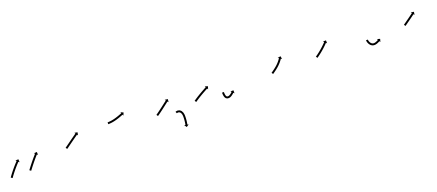

<svg xmlns="http://www.w3.org/2000/svg" viewBox="30 -1040 4475 1966"><g transform="rotate(-20 2268.0 -57.0)"><path d="M-16.4 -1.3C-16.8 -0.7 -17.1 -0.1 -17.5 0.4L-0.8 11.5C-0.5 10.9 -0.1 10.3 0.3 9.8L0.3 9.8L0.3 9.8C1.3 8.2 2.4 6.7 3.4 5.1C3.4 5.1 3.4 5.1 3.4 5.1C3.4 5.1 3.4 5.1 3.4 5.1C5.1 2.7 6.8 0.3 8.5 -2.1C8.5 -2.1 8.5 -2 8.5 -2C8.4 -2 8.4 -2 8.4 -2C10.6 -5.1 12.9 -8.2 15.1 -11.2L15.1 -11.2L15.1 -11.2C17.8 -14.8 20.4 -18.4 23.1 -22L23.1 -22L23.1 -21.9C26.1 -25.9 29.2 -29.9 32.3 -33.8L32.2 -33.8L32.2 -33.8C35.5 -38 38.8 -42.2 42.2 -46.4L42.2 -46.4L42.2 -46.4C45.6 -50.7 49.1 -54.9 52.6 -59.2L52.6 -59.2L52.6 -59.2C56.1 -63.4 59.7 -67.7 63.2 -71.9L63.2 -71.8L63.2 -71.8C66.7 -75.9 70.2 -80 73.7 -84L73.7 -84L73.6 -84C76.9 -87.7 80.3 -91.5 83.6 -95.2L83.6 -95.2L83.6 -95.2C86.6 -98.5 89.6 -101.8 92.6 -105.1L92.6 -105.1L92.6 -105.1C95.2 -107.9 97.7 -110.6 100.3 -113.4L100.3 -113.4L100.3 -113.4C102.3 -115.5 104.3 -117.6 106.3 -119.7L106.3 -119.7L106.3 -119.7C107.6 -121.1 108.9 -122.4 110.2 -123.8L110.2 -123.8L110.2 -123.8C110.7 -124.3 111.2 -124.7 111.6 -125.2L121.1 -116L120.6 -148.8L87.8 -148.3L97.3 -139.2C96.8 -138.7 96.3 -138.2 95.9 -137.7L95.9 -137.7L95.9 -137.7C94.5 -136.3 93.2 -135 91.9 -133.6L91.9 -133.6L91.9 -133.6C89.8 -131.4 87.8 -129.3 85.8 -127.1L85.7 -127.1L85.7 -127.1C83.1 -124.3 80.5 -121.5 77.9 -118.7L77.9 -118.6L77.9 -118.6C74.8 -115.3 71.7 -111.9 68.7 -108.6L68.7 -108.5L68.7 -108.5C65.3 -104.7 62 -101 58.6 -97.1L58.6 -97.1L58.6 -97.1C55 -93 51.5 -88.9 48 -84.8L48 -84.8L48 -84.8C44.4 -80.5 40.8 -76.2 37.2 -71.9L37.2 -71.9L37.2 -71.9C33.6 -67.6 30.1 -63.3 26.6 -58.9L26.6 -58.9L26.6 -58.9C23.2 -54.6 19.8 -50.4 16.5 -46.1L16.5 -46.1L16.5 -46.1C13.4 -42.1 10.3 -38.1 7.2 -34.1L7.2 -34L7.2 -34C4.4 -30.4 1.7 -26.7 -1 -23.1L-1 -23.1L-1 -23C-3.3 -19.9 -5.6 -16.8 -7.8 -13.7C-7.8 -13.7 -7.8 -13.6 -7.8 -13.6C-7.8 -13.6 -7.9 -13.6 -7.9 -13.6C-9.6 -11.2 -11.3 -8.7 -13 -6.2C-13 -6.2 -13 -6.2 -13 -6.2C-13 -6.2 -13.1 -6.2 -13.1 -6.2C-14.2 -4.6 -15.3 -3 -16.4 -1.3L-16.4 -1.3ZM188.4 -7.2C188 -6.7 187.6 -6.1 187.2 -5.6L203.2 6.4C203.6 5.9 204 5.3 204.4 4.8C205.5 3.3 206.6 1.8 207.8 0.3C209.5 -2 211.3 -4.3 213 -6.7L213 -6.7L213 -6.6C215.3 -9.7 217.6 -12.7 219.9 -15.7L219.9 -15.7L219.9 -15.7C222.6 -19.2 225.3 -22.8 228.1 -26.3L228.1 -26.3L228 -26.3C231.1 -30.2 234.2 -34.2 237.2 -38.1L237.2 -38.1L237.2 -38.1C240.5 -42.3 243.8 -46.5 247.2 -50.7L247.2 -50.7L247.1 -50.6C250.6 -55 254 -59.3 257.5 -63.6L257.5 -63.5L257.5 -63.5C260.9 -67.8 264.4 -72.1 267.9 -76.4L267.9 -76.3L267.9 -76.3C271.3 -80.4 274.7 -84.6 278.2 -88.7L278.1 -88.6L278.1 -88.6C281.4 -92.5 284.6 -96.3 287.8 -100.1L287.8 -100.1L287.8 -100C290.7 -103.4 293.6 -106.8 296.6 -110.2L296.6 -110.2L296.6 -110.2C299.1 -113 301.6 -115.9 304.1 -118.7L304.1 -118.7L304 -118.7C306 -120.9 307.9 -123.1 309.9 -125.2L309.9 -125.2L309.9 -125.2C311.1 -126.6 312.4 -128 313.6 -129.4L313.6 -129.4L313.6 -129.4C314.1 -129.9 314.5 -130.4 315 -130.9L324.7 -122L323.2 -154.8L290.4 -153.2L300.2 -144.3C299.7 -143.8 299.3 -143.3 298.8 -142.8L298.8 -142.8L298.8 -142.8C297.5 -141.4 296.3 -140 295 -138.6L295 -138.6L295 -138.6C293 -136.4 291.1 -134.2 289.1 -132L289.1 -132L289.1 -132C286.5 -129.1 284 -126.2 281.5 -123.4L281.5 -123.3L281.5 -123.3C278.5 -119.9 275.6 -116.5 272.6 -113.1L272.6 -113.1L272.6 -113C269.3 -109.2 266.1 -105.4 262.8 -101.5L262.8 -101.5L262.8 -101.5C259.4 -97.4 255.9 -93.2 252.5 -89.1L252.5 -89.1L252.5 -89C248.9 -84.7 245.4 -80.4 241.9 -76.1L241.9 -76.1L241.9 -76.1C238.4 -71.8 235 -67.5 231.5 -63.1L231.5 -63.1L231.5 -63.1C228.1 -58.9 224.8 -54.7 221.5 -50.4L221.5 -50.4L221.5 -50.4C218.4 -46.5 215.3 -42.5 212.2 -38.5L212.2 -38.5L212.2 -38.5C209.5 -35 206.7 -31.4 204 -27.8L204 -27.8L204 -27.8C201.7 -24.8 199.4 -21.8 197.1 -18.7L197.1 -18.7L197.1 -18.7C195.3 -16.4 193.6 -14.1 191.8 -11.7C190.7 -10.2 189.5 -8.7 188.4 -7.2Z M616.6 -95.4C616.1 -95 615.6 -94.6 615 -94.3L626.4 -77.8C627 -78.2 627.5 -78.6 628 -78.9L628.1 -79L628.1 -79C629.6 -80 631.1 -81.1 632.6 -82.2L632.6 -82.2L632.7 -82.2C635 -83.9 637.4 -85.5 639.7 -87.2L639.8 -87.2L639.8 -87.2C642.8 -89.4 645.9 -91.6 649 -93.8C652.6 -96.5 656.2 -99.1 659.8 -101.7C663.8 -104.6 667.9 -107.5 671.9 -110.4C676.2 -113.6 680.6 -116.7 684.9 -119.8C689.3 -123 693.8 -126.3 698.3 -129.5C702.7 -132.7 707.2 -135.9 711.7 -139.1C716 -142.2 720.3 -145.3 724.7 -148.4C728.7 -151.3 732.8 -154.2 736.9 -157.1C740.5 -159.7 744.2 -162.2 747.8 -164.8C750.9 -167 754 -169.2 757.1 -171.3C759.5 -173 761.8 -174.7 764.2 -176.3C765.8 -177.4 767.3 -178.5 768.8 -179.5C769.4 -179.9 769.9 -180.3 770.5 -180.7L778 -169.9L783.8 -202.1L751.6 -207.9L759.1 -197.1C758.5 -196.7 758 -196.4 757.4 -196C755.9 -194.9 754.3 -193.8 752.8 -192.7C750.4 -191.1 748 -189.4 745.6 -187.7C742.5 -185.5 739.4 -183.4 736.3 -181.2C732.6 -178.6 729 -176 725.3 -173.4C721.2 -170.5 717.1 -167.6 713.1 -164.7C708.7 -161.6 704.4 -158.5 700 -155.4C695.5 -152.1 691.1 -148.9 686.6 -145.7C682.1 -142.5 677.6 -139.3 673.2 -136C668.8 -132.9 664.5 -129.8 660.2 -126.6C656.2 -123.7 652.1 -120.8 648.1 -117.9C644.5 -115.3 640.9 -112.7 637.3 -110.1C634.2 -107.9 631.2 -105.7 628.1 -103.5L628.1 -103.5L628.1 -103.5C625.8 -101.8 623.4 -100.2 621.1 -98.5L621.1 -98.5L621.1 -98.5C619.6 -97.5 618.1 -96.4 616.6 -95.4L616.6 -95.4Z M1109.8 -192C1109.2 -192 1108.6 -192 1108 -192L1108 -172C1108.7 -172 1109.3 -172 1110 -172C1110 -172 1110 -172 1110 -172C1110 -172 1110 -172 1110 -172C1111.8 -172 1113.7 -172.1 1115.5 -172.1C1115.5 -172.1 1115.6 -172.1 1115.6 -172.1C1115.6 -172.1 1115.6 -172.1 1115.6 -172.1C1118.5 -172.2 1121.3 -172.3 1124.2 -172.5C1124.2 -172.5 1124.2 -172.5 1124.3 -172.5C1124.3 -172.5 1124.3 -172.5 1124.3 -172.5C1128 -172.7 1131.7 -173 1135.4 -173.4C1135.4 -173.4 1135.5 -173.4 1135.5 -173.4C1135.5 -173.4 1135.6 -173.4 1135.6 -173.4C1140 -173.8 1144.3 -174.4 1148.7 -174.9C1148.7 -174.9 1148.7 -174.9 1148.8 -175C1148.8 -175 1148.8 -175 1148.8 -175C1153.7 -175.7 1158.6 -176.5 1163.4 -177.3C1163.4 -177.3 1163.5 -177.3 1163.5 -177.4C1163.5 -177.4 1163.6 -177.4 1163.6 -177.4C1168.7 -178.4 1173.9 -179.4 1179 -180.6C1179 -180.6 1179.1 -180.6 1179.1 -180.6C1179.1 -180.6 1179.2 -180.6 1179.2 -180.6C1184.5 -181.9 1189.8 -183.2 1195 -184.6C1195 -184.6 1195 -184.6 1195.1 -184.6C1195.1 -184.6 1195.1 -184.6 1195.1 -184.6C1200.4 -186.1 1205.6 -187.6 1210.9 -189.1C1210.9 -189.1 1210.9 -189.1 1210.9 -189.1C1210.9 -189.2 1211 -189.2 1211 -189.2C1216 -190.7 1221 -192.4 1226.1 -194C1226.1 -194 1226.1 -194 1226.1 -194C1226.1 -194 1226.1 -194 1226.1 -194C1230.8 -195.6 1235.5 -197.3 1240.2 -198.9C1240.2 -198.9 1240.2 -198.9 1240.2 -198.9C1240.2 -198.9 1240.2 -198.9 1240.2 -198.9C1244.4 -200.4 1248.6 -202 1252.8 -203.5L1252.8 -203.5L1252.8 -203.5C1256.3 -204.9 1259.8 -206.2 1263.3 -207.6L1263.3 -207.6L1263.4 -207.6C1266.1 -208.6 1268.8 -209.7 1271.5 -210.7L1271.5 -210.7L1271.5 -210.7C1273.2 -211.4 1275 -212.1 1276.7 -212.8C1277.3 -213 1277.9 -213.3 1278.5 -213.5L1283.4 -201.2L1296.4 -231.3L1266.4 -244.4L1271.2 -232.1C1270.6 -231.9 1270 -231.6 1269.4 -231.4C1267.6 -230.7 1265.9 -230 1264.2 -229.3L1264.2 -229.3L1264.2 -229.3C1261.5 -228.3 1258.8 -227.3 1256.1 -226.2L1256.2 -226.2L1256.2 -226.2C1252.7 -224.9 1249.2 -223.6 1245.7 -222.3L1245.8 -222.3L1245.8 -222.3C1241.7 -220.7 1237.6 -219.2 1233.4 -217.7C1233.4 -217.7 1233.4 -217.8 1233.5 -217.8C1233.5 -217.8 1233.5 -217.8 1233.5 -217.8C1228.9 -216.1 1224.3 -214.5 1219.7 -213C1219.7 -213 1219.7 -213 1219.7 -213C1219.8 -213 1219.8 -213 1219.8 -213C1214.9 -211.4 1209.9 -209.8 1205 -208.3C1205 -208.3 1205 -208.3 1205.1 -208.3C1205.1 -208.3 1205.1 -208.3 1205.1 -208.3C1200 -206.8 1194.9 -205.3 1189.8 -203.9C1189.8 -203.9 1189.8 -203.9 1189.9 -203.9C1189.9 -203.9 1189.9 -203.9 1189.9 -203.9C1184.8 -202.6 1179.7 -201.3 1174.6 -200.1C1174.6 -200.1 1174.6 -200.1 1174.6 -200.1C1174.7 -200.1 1174.7 -200.1 1174.7 -200.1C1169.7 -199 1164.8 -198 1159.8 -197C1159.8 -197 1159.8 -197 1159.8 -197C1159.9 -197 1159.9 -197 1159.9 -197C1155.3 -196.2 1150.6 -195.4 1145.9 -194.7C1145.9 -194.7 1146 -194.8 1146 -194.8C1146 -194.8 1146.1 -194.8 1146.1 -194.8C1141.9 -194.2 1137.7 -193.7 1133.5 -193.3C1133.5 -193.3 1133.5 -193.3 1133.6 -193.3C1133.6 -193.3 1133.6 -193.3 1133.6 -193.3C1130.1 -193 1126.6 -192.7 1123 -192.5C1123 -192.5 1123.1 -192.5 1123.1 -192.5C1123.1 -192.5 1123.1 -192.5 1123.1 -192.5C1120.4 -192.3 1117.7 -192.2 1115 -192.1C1115 -192.1 1115 -192.1 1115 -192.1C1115 -192.1 1115 -192.1 1115 -192.1C1113.3 -192.1 1111.5 -192 1109.8 -192C1109.8 -192 1109.8 -192 1109.8 -192C1109.8 -192 1109.8 -192 1109.8 -192Z M1605.6 -94C1605 -93.6 1604.5 -93.2 1604 -92.9L1615.4 -76.5C1616 -76.9 1616.5 -77.2 1617.1 -77.6C1618.6 -78.7 1620.1 -79.8 1621.6 -80.9L1621.6 -80.9L1621.6 -80.9C1624 -82.5 1626.4 -84.2 1628.7 -85.9L1628.8 -85.9L1628.8 -85.9C1631.8 -88.1 1634.9 -90.3 1637.9 -92.5L1637.9 -92.5L1637.9 -92.5C1641.6 -95.1 1645.2 -97.8 1648.8 -100.4L1648.8 -100.4L1648.8 -100.4C1652.8 -103.4 1656.8 -106.3 1660.8 -109.3L1660.8 -109.3L1660.8 -109.3C1665.1 -112.5 1669.3 -115.7 1673.6 -118.9L1673.6 -118.9L1673.6 -118.9C1678 -122.2 1682.3 -125.5 1686.7 -128.8L1686.7 -128.8L1686.7 -128.8C1691.1 -132.2 1695.5 -135.5 1699.8 -138.9L1699.8 -138.9L1699.8 -138.9C1704.1 -142.1 1708.3 -145.4 1712.5 -148.6C1716.5 -151.7 1720.4 -154.7 1724.3 -157.7C1727.9 -160.5 1731.4 -163.2 1734.9 -165.9C1737.9 -168.2 1740.9 -170.5 1743.9 -172.8C1746.2 -174.6 1748.5 -176.4 1750.8 -178.2C1752.3 -179.3 1753.8 -180.4 1755.3 -181.6C1755.8 -182 1756.4 -182.4 1756.9 -182.8L1764.9 -172.3L1769.3 -204.8L1736.8 -209.2L1744.8 -198.7C1744.2 -198.3 1743.7 -197.9 1743.2 -197.5C1741.7 -196.3 1740.2 -195.2 1738.7 -194C1736.4 -192.3 1734 -190.5 1731.7 -188.7C1728.7 -186.4 1725.7 -184.1 1722.7 -181.8C1719.2 -179 1715.7 -176.3 1712.1 -173.6C1708.2 -170.5 1704.2 -167.5 1700.3 -164.4C1696.1 -161.2 1691.9 -158 1687.7 -154.7L1687.7 -154.7L1687.7 -154.7C1683.3 -151.4 1679 -148.1 1674.6 -144.7L1674.6 -144.7L1674.6 -144.8C1670.3 -141.4 1665.9 -138.1 1661.5 -134.8L1661.5 -134.8L1661.5 -134.8C1657.3 -131.7 1653.1 -128.5 1648.8 -125.3L1648.8 -125.3L1648.8 -125.3C1644.9 -122.4 1640.9 -119.5 1636.9 -116.5L1636.9 -116.5L1636.9 -116.5C1633.4 -113.9 1629.8 -111.3 1626.2 -108.7L1626.2 -108.7L1626.2 -108.7C1623.2 -106.5 1620.2 -104.4 1617.1 -102.2L1617.1 -102.2L1617.1 -102.2C1614.8 -100.5 1612.4 -98.8 1610.1 -97.2L1610.1 -97.2L1610.1 -97.2C1608.6 -96.1 1607.1 -95.1 1605.6 -94ZM1800.8 -56.2C1800 -55.8 1799.2 -55.5 1798.3 -55.1L1806.5 -36.9C1807.2 -37.2 1807.9 -37.5 1808.6 -37.8C1808.6 -37.8 1808.5 -37.7 1808.4 -37.7C1808.4 -37.7 1808.3 -37.7 1808.3 -37.7C1810.2 -38.4 1812.3 -39 1814.3 -39.6C1814.3 -39.6 1814.1 -39.5 1813.9 -39.5C1813.7 -39.5 1813.6 -39.4 1813.6 -39.4C1816.8 -40.1 1820.2 -40.3 1823.5 -40.4C1823.5 -40.4 1823.2 -40.4 1822.9 -40.4C1822.5 -40.4 1822.2 -40.4 1822.3 -40.4C1826.6 -40 1830.8 -38.8 1834.9 -37.1C1834.9 -37.1 1834.5 -37.3 1834.2 -37.5C1833.8 -37.6 1833.5 -37.8 1833.5 -37.8C1837.8 -35.2 1841.7 -31.8 1845.1 -28.1C1845.1 -28 1844.9 -28.3 1844.7 -28.6C1844.5 -28.8 1844.3 -29.1 1844.3 -29.1C1847.3 -24.6 1849.9 -19.8 1852 -14.8C1852 -14.8 1851.9 -15 1851.8 -15.2C1851.8 -15.4 1851.7 -15.6 1851.7 -15.6C1853.4 -10.2 1854.7 -4.7 1855.6 0.8C1855.6 0.8 1855.6 0.7 1855.6 0.6C1855.6 0.4 1855.5 0.3 1855.5 0.3C1856.2 5.9 1856.5 11.6 1856.6 17.3C1856.6 17.3 1856.6 17.3 1856.6 17.2C1856.6 17.2 1856.6 17.1 1856.6 17.1C1856.6 22.6 1856.5 28.2 1856.3 33.7C1856.3 33.7 1856.3 33.7 1856.3 33.7C1856.3 33.7 1856.3 33.6 1856.3 33.6C1856.1 39 1855.8 44.4 1855.5 49.7C1855.5 49.7 1855.5 49.7 1855.5 49.7C1855.5 49.7 1855.5 49.6 1855.5 49.6C1855.1 54.6 1854.7 59.7 1854.2 64.7C1854.2 64.7 1854.2 64.6 1854.2 64.6C1854.2 64.6 1854.2 64.6 1854.2 64.6C1853.7 69 1853.2 73.5 1852.6 78C1852.6 78 1852.6 78 1852.6 78C1852.6 77.9 1852.6 77.9 1852.6 77.9C1852.1 81.7 1851.6 85.5 1851 89.2C1851 89.2 1851 89.2 1851 89.2C1851 89.2 1851 89.1 1851 89.1C1850.5 92 1850 94.9 1849.5 97.8C1849.5 97.8 1849.5 97.8 1849.5 97.8C1849.5 97.8 1849.5 97.8 1849.5 97.8C1849.2 99.6 1848.8 101.5 1848.5 103.4L1848.5 103.3L1848.5 103.3C1848.4 104 1848.2 104.6 1848.1 105.3L1835.2 102.7L1853.4 130L1880.6 111.8L1867.7 109.2C1867.8 108.5 1868 107.9 1868.1 107.2L1868.1 107.2L1868.1 107.2C1868.5 105.2 1868.8 103.3 1869.2 101.4C1869.2 101.4 1869.2 101.4 1869.2 101.4C1869.2 101.4 1869.2 101.3 1869.2 101.3C1869.7 98.4 1870.2 95.4 1870.7 92.4C1870.7 92.4 1870.7 92.4 1870.7 92.3C1870.7 92.3 1870.8 92.3 1870.8 92.3C1871.4 88.4 1871.9 84.5 1872.5 80.6C1872.5 80.6 1872.5 80.6 1872.5 80.6C1872.5 80.6 1872.5 80.5 1872.5 80.5C1873.1 75.9 1873.6 71.3 1874.1 66.7C1874.1 66.7 1874.1 66.7 1874.1 66.6C1874.1 66.6 1874.1 66.6 1874.1 66.6C1874.6 61.4 1875 56.3 1875.4 51.1C1875.4 51.1 1875.4 51.1 1875.4 51.1C1875.4 51 1875.4 51 1875.4 51C1875.8 45.5 1876.1 40 1876.3 34.4C1876.3 34.4 1876.3 34.4 1876.3 34.4C1876.3 34.4 1876.3 34.3 1876.3 34.3C1876.5 28.6 1876.6 22.9 1876.6 17.2C1876.6 17.2 1876.6 17.2 1876.6 17.1C1876.6 17.1 1876.6 17 1876.6 17C1876.5 10.7 1876.1 4.3 1875.4 -1.9C1875.4 -1.9 1875.4 -2.1 1875.4 -2.2C1875.4 -2.4 1875.3 -2.5 1875.3 -2.5C1874.2 -9 1872.7 -15.3 1870.7 -21.6C1870.7 -21.6 1870.7 -21.8 1870.6 -22C1870.5 -22.2 1870.5 -22.4 1870.5 -22.4C1867.8 -28.7 1864.6 -34.8 1860.7 -40.4C1860.7 -40.4 1860.5 -40.7 1860.4 -40.9C1860.2 -41.2 1860 -41.4 1860 -41.4C1855.3 -46.6 1849.9 -51.2 1843.9 -54.9C1843.9 -54.9 1843.5 -55.1 1843.2 -55.2C1842.9 -55.4 1842.5 -55.6 1842.5 -55.6C1836.7 -58 1830.6 -59.7 1824.4 -60.3C1824.4 -60.3 1824.1 -60.3 1823.8 -60.4C1823.5 -60.4 1823.2 -60.4 1823.2 -60.4C1818.6 -60.3 1814.1 -59.9 1809.6 -59C1809.6 -59 1809.4 -59 1809.3 -58.9C1809.1 -58.9 1808.9 -58.8 1808.9 -58.8C1806.3 -58.1 1803.6 -57.3 1801.1 -56.3C1801.1 -56.3 1801 -56.3 1800.9 -56.3C1800.9 -56.2 1800.8 -56.2 1800.8 -56.2Z M2022.6 -95.4C2022.1 -95 2021.5 -94.6 2021 -94.2L2032.4 -77.8C2033 -78.2 2033.5 -78.6 2034.1 -79L2034.1 -79L2034.1 -79C2035.6 -80 2037.1 -81.1 2038.7 -82.2L2038.7 -82.2L2038.7 -82.1C2041.1 -83.8 2043.5 -85.4 2045.9 -87.1L2045.9 -87.1L2045.9 -87.1C2049 -89.2 2052.2 -91.3 2055.3 -93.4L2055.3 -93.4L2055.3 -93.4C2059.1 -95.8 2062.8 -98.3 2066.6 -100.7L2066.5 -100.7L2066.5 -100.7C2070.7 -103.4 2075 -106.1 2079.2 -108.8L2079.2 -108.7L2079.2 -108.7C2083.7 -111.6 2088.2 -114.4 2092.8 -117.2L2092.8 -117.2L2092.8 -117.1C2097.5 -120 2102.2 -122.8 2107 -125.7L2107 -125.6L2106.9 -125.6C2111.7 -128.4 2116.5 -131.2 2121.2 -134L2121.2 -134L2121.2 -134C2125.9 -136.6 2130.5 -139.2 2135.2 -141.9L2135.1 -141.9L2135.1 -141.9C2139.5 -144.3 2143.9 -146.7 2148.2 -149.1L2148.2 -149.1L2148.2 -149.1C2152.1 -151.3 2156.1 -153.4 2160 -155.6L2160 -155.6L2160 -155.6C2163.3 -157.4 2166.6 -159.2 2169.9 -161C2172.5 -162.3 2175 -163.7 2177.6 -165.1C2179.3 -166 2180.9 -166.9 2182.6 -167.8C2183.1 -168.1 2183.7 -168.4 2184.3 -168.7L2190.6 -157.2L2199.9 -188.6L2168.5 -197.9L2174.8 -186.3C2174.2 -186 2173.6 -185.7 2173 -185.4C2171.4 -184.5 2169.7 -183.6 2168.1 -182.7C2165.5 -181.3 2163 -179.9 2160.4 -178.5C2157.1 -176.7 2153.8 -174.9 2150.4 -173.1L2150.4 -173.1L2150.4 -173.1C2146.5 -171 2142.5 -168.8 2138.6 -166.7L2138.6 -166.6L2138.6 -166.6C2134.2 -164.2 2129.8 -161.8 2125.4 -159.3L2125.4 -159.3L2125.3 -159.3C2120.6 -156.7 2116 -154 2111.3 -151.3L2111.3 -151.3L2111.2 -151.3C2106.4 -148.5 2101.6 -145.7 2096.8 -142.9L2096.8 -142.9L2096.8 -142.9C2092 -140 2087.2 -137.1 2082.4 -134.2L2082.4 -134.2L2082.4 -134.2C2077.8 -131.4 2073.2 -128.6 2068.6 -125.7L2068.5 -125.7L2068.5 -125.7C2064.3 -123 2060 -120.3 2055.7 -117.5L2055.7 -117.5L2055.7 -117.5C2051.9 -115 2048.1 -112.6 2044.3 -110.1L2044.3 -110.1L2044.3 -110C2041.1 -107.9 2037.9 -105.8 2034.7 -103.7L2034.7 -103.6L2034.7 -103.6C2032.2 -102 2029.8 -100.3 2027.4 -98.6L2027.4 -98.6L2027.3 -98.6C2025.8 -97.6 2024.2 -96.5 2022.7 -95.4L2022.6 -95.4Z M2333 -75C2333 -75.6 2333 -76.3 2333 -76.9L2313 -77C2313 -76.3 2313 -75.7 2313 -75C2313 -75 2313 -75 2313 -75C2313 -75 2313 -75 2313 -75C2313 -73.1 2313 -71.3 2313.1 -69.5C2313.1 -69.5 2313.1 -69.4 2313.1 -69.4C2313.1 -69.4 2313.1 -69.4 2313.1 -69.4C2313.1 -66.5 2313.3 -63.7 2313.4 -60.8C2313.4 -60.8 2313.4 -60.8 2313.4 -60.7C2313.4 -60.7 2313.4 -60.6 2313.4 -60.6C2313.7 -57 2314.1 -53.3 2314.5 -49.7C2314.5 -49.7 2314.5 -49.6 2314.5 -49.5C2314.5 -49.5 2314.5 -49.4 2314.5 -49.4C2315.2 -45.1 2316 -40.9 2316.9 -36.7C2316.9 -36.7 2316.9 -36.6 2317 -36.5C2317 -36.4 2317 -36.2 2317 -36.2C2318.3 -31.7 2319.9 -27.3 2321.7 -23C2321.7 -23 2321.8 -22.8 2321.9 -22.6C2322 -22.4 2322.1 -22.2 2322.1 -22.2C2324.4 -18 2327.2 -14.1 2330.5 -10.6C2330.5 -10.6 2330.8 -10.4 2331.1 -10.1C2331.4 -9.8 2331.7 -9.6 2331.7 -9.6C2335.5 -6.6 2339.8 -4.4 2344.4 -2.8C2344.4 -2.8 2344.7 -2.7 2345 -2.6C2345.3 -2.6 2345.7 -2.5 2345.7 -2.5C2350.6 -1.5 2355.6 -1.1 2360.6 -1C2360.6 -1 2360.9 -1 2361.2 -1.1C2361.5 -1.1 2361.8 -1.1 2361.8 -1.1C2366.6 -1.6 2371.4 -2.7 2376 -4.3C2376 -4.3 2376.2 -4.3 2376.3 -4.4C2376.5 -4.5 2376.7 -4.5 2376.7 -4.5C2381.1 -6.4 2385.3 -8.5 2389.4 -10.8C2389.4 -10.8 2389.5 -10.9 2389.6 -10.9C2389.7 -11 2389.8 -11 2389.8 -11C2393.4 -13.3 2397 -15.7 2400.5 -18.3C2400.5 -18.3 2400.6 -18.3 2400.6 -18.4C2400.7 -18.4 2400.7 -18.4 2400.7 -18.4C2403.6 -20.7 2406.5 -23 2409.4 -25.3C2409.4 -25.3 2409.4 -25.3 2409.4 -25.4C2409.4 -25.4 2409.5 -25.4 2409.5 -25.4C2411.6 -27.3 2413.8 -29.2 2415.9 -31.1C2415.9 -31.1 2415.9 -31.1 2415.9 -31.1C2416 -31.1 2416 -31.2 2416 -31.2C2417.3 -32.4 2418.7 -33.7 2420 -34.9L2420 -34.9L2420.1 -35C2420.5 -35.4 2421 -35.8 2421.4 -36.3L2430.6 -26.8L2431.2 -59.6L2398.4 -60.2L2407.6 -50.7C2407.1 -50.3 2406.7 -49.8 2406.2 -49.4L2406.2 -49.4L2406.3 -49.4C2405 -48.2 2403.7 -47 2402.4 -45.9C2402.4 -45.9 2402.4 -45.9 2402.5 -45.9C2402.5 -45.9 2402.5 -45.9 2402.5 -45.9C2400.5 -44.1 2398.5 -42.3 2396.4 -40.6C2396.4 -40.6 2396.5 -40.6 2396.5 -40.6C2396.5 -40.7 2396.6 -40.7 2396.6 -40.7C2393.9 -38.5 2391.3 -36.4 2388.6 -34.3C2388.6 -34.3 2388.6 -34.4 2388.7 -34.4C2388.7 -34.4 2388.8 -34.5 2388.8 -34.5C2385.6 -32.2 2382.4 -30 2379.2 -28C2379.2 -28 2379.2 -28 2379.3 -28.1C2379.4 -28.2 2379.5 -28.2 2379.5 -28.2C2376.1 -26.3 2372.6 -24.5 2368.9 -23C2368.9 -23 2369.1 -23 2369.3 -23.1C2369.5 -23.2 2369.6 -23.2 2369.6 -23.2C2366.4 -22.2 2363 -21.3 2359.6 -21C2359.6 -21 2359.9 -21 2360.2 -21C2360.5 -21 2360.8 -21 2360.8 -21C2357 -21.1 2353.3 -21.4 2349.6 -22.1C2349.5 -22.1 2349.9 -22 2350.2 -21.9C2350.5 -21.8 2350.9 -21.7 2350.9 -21.7C2348.3 -22.6 2346 -23.8 2343.8 -25.4C2343.8 -25.5 2344.1 -25.2 2344.4 -24.9C2344.7 -24.6 2345 -24.4 2345 -24.4C2342.9 -26.6 2341.1 -29.2 2339.6 -31.9C2339.6 -31.9 2339.7 -31.7 2339.8 -31.4C2340 -31.2 2340.1 -31 2340.1 -31C2338.6 -34.5 2337.3 -38 2336.3 -41.6C2336.3 -41.6 2336.3 -41.5 2336.4 -41.4C2336.4 -41.3 2336.4 -41.2 2336.4 -41.2C2335.6 -44.9 2334.9 -48.6 2334.3 -52.3C2334.3 -52.3 2334.3 -52.3 2334.3 -52.2C2334.4 -52.1 2334.4 -52 2334.4 -52C2334 -55.4 2333.6 -58.7 2333.4 -62.1C2333.4 -62.1 2333.4 -62.1 2333.4 -62C2333.4 -62 2333.4 -61.9 2333.4 -61.9C2333.3 -64.6 2333.1 -67.3 2333.1 -69.9C2333.1 -69.9 2333.1 -69.9 2333.1 -69.9C2333.1 -69.9 2333.1 -69.8 2333.1 -69.8C2333 -71.6 2333 -73.3 2333 -75.1C2333 -75.1 2333 -75 2333 -75C2333 -75 2333 -75 2333 -75Z M2860.6 -95.4C2860.1 -95 2859.6 -94.6 2859 -94.2L2870.4 -77.8C2871 -78.2 2871.5 -78.6 2872.1 -79C2873.6 -80 2875.1 -81.1 2876.7 -82.2L2876.7 -82.2L2876.7 -82.2C2879 -83.8 2881.4 -85.5 2883.8 -87.2L2883.8 -87.2L2883.8 -87.2C2886.9 -89.4 2889.9 -91.5 2893 -93.7L2893 -93.7L2893 -93.8C2896.6 -96.4 2900.2 -99 2903.8 -101.6C2903.8 -101.6 2903.8 -101.6 2903.8 -101.6C2903.8 -101.6 2903.9 -101.7 2903.9 -101.7C2907.8 -104.6 2911.8 -107.6 2915.7 -110.6C2915.7 -110.6 2915.7 -110.6 2915.7 -110.7C2915.7 -110.7 2915.8 -110.7 2915.8 -110.7C2919.9 -113.9 2924 -117.3 2928.1 -120.6C2928.1 -120.6 2928.1 -120.6 2928.2 -120.7C2928.2 -120.7 2928.2 -120.7 2928.2 -120.7C2932.4 -124.2 2936.5 -127.8 2940.6 -131.4C2940.6 -131.4 2940.6 -131.4 2940.6 -131.4C2940.6 -131.4 2940.7 -131.5 2940.7 -131.5C2944.7 -135.1 2948.6 -138.9 2952.5 -142.7C2952.5 -142.7 2952.6 -142.7 2952.6 -142.7C2952.6 -142.8 2952.6 -142.8 2952.6 -142.8C2956.3 -146.5 2960 -150.3 2963.6 -154.1C2963.6 -154.1 2963.6 -154.2 2963.6 -154.2C2963.7 -154.2 2963.7 -154.3 2963.7 -154.3C2967 -157.9 2970.3 -161.6 2973.5 -165.3C2973.5 -165.3 2973.5 -165.4 2973.5 -165.4C2973.5 -165.4 2973.5 -165.4 2973.5 -165.4C2976.4 -168.8 2979.2 -172.2 2981.9 -175.7C2981.9 -175.7 2981.9 -175.7 2981.9 -175.7C2981.9 -175.8 2982 -175.8 2982 -175.8C2984.2 -178.7 2986.5 -181.7 2988.7 -184.7C2988.7 -184.7 2988.7 -184.7 2988.8 -184.7C2988.8 -184.8 2988.8 -184.8 2988.8 -184.8C2990.5 -187.1 2992.2 -189.4 2993.8 -191.8C2993.8 -191.8 2993.8 -191.8 2993.8 -191.8C2993.8 -191.8 2993.9 -191.8 2993.9 -191.8C2994.9 -193.4 2996 -194.9 2997 -196.4L2997 -196.4L2997 -196.4C2997.4 -197 2997.8 -197.5 2998.1 -198L3009 -190.6L3002.9 -222.8L2970.7 -216.7L2981.6 -209.3C2981.3 -208.8 2980.9 -208.2 2980.5 -207.7L2980.5 -207.7L2980.5 -207.7C2979.5 -206.3 2978.5 -204.8 2977.5 -203.3C2977.5 -203.3 2977.5 -203.3 2977.5 -203.3C2977.5 -203.3 2977.5 -203.4 2977.5 -203.4C2975.9 -201.1 2974.3 -198.8 2972.6 -196.6C2972.6 -196.6 2972.6 -196.6 2972.6 -196.6C2972.7 -196.6 2972.7 -196.6 2972.7 -196.6C2970.5 -193.7 2968.3 -190.9 2966.1 -188C2966.1 -188 2966.2 -188.1 2966.2 -188.1C2966.2 -188.1 2966.2 -188.1 2966.2 -188.1C2963.6 -184.8 2960.9 -181.5 2958.2 -178.2C2958.2 -178.2 2958.2 -178.3 2958.2 -178.3C2958.2 -178.3 2958.3 -178.3 2958.3 -178.3C2955.2 -174.7 2952.1 -171.2 2948.9 -167.7C2948.9 -167.7 2948.9 -167.7 2948.9 -167.7C2949 -167.8 2949 -167.8 2949 -167.8C2945.5 -164.1 2942 -160.5 2938.5 -156.9C2938.5 -156.9 2938.5 -156.9 2938.5 -156.9C2938.5 -157 2938.6 -157 2938.6 -157C2934.8 -153.3 2931 -149.8 2927.2 -146.2C2927.2 -146.2 2927.2 -146.2 2927.2 -146.3C2927.2 -146.3 2927.3 -146.3 2927.3 -146.3C2923.3 -142.8 2919.4 -139.4 2915.3 -136C2915.3 -136 2915.4 -136 2915.4 -136C2915.4 -136 2915.4 -136.1 2915.4 -136.1C2911.5 -132.8 2907.4 -129.6 2903.4 -126.4C2903.4 -126.4 2903.4 -126.4 2903.4 -126.4C2903.5 -126.5 2903.5 -126.5 2903.5 -126.5C2899.6 -123.5 2895.8 -120.6 2891.9 -117.7C2891.9 -117.7 2891.9 -117.7 2891.9 -117.7C2891.9 -117.7 2891.9 -117.7 2891.9 -117.7C2888.4 -115.1 2884.9 -112.5 2881.3 -110L2881.3 -110L2881.4 -110C2878.3 -107.8 2875.3 -105.7 2872.3 -103.5L2872.3 -103.5L2872.3 -103.5C2869.9 -101.9 2867.6 -100.2 2865.2 -98.6L2865.2 -98.6L2865.2 -98.6C2863.7 -97.5 2862.2 -96.4 2860.6 -95.4Z M3343.7 -95.4C3343.2 -95 3342.6 -94.7 3342.1 -94.3L3353.4 -77.8C3354 -78.2 3354.5 -78.6 3355.1 -78.9L3355.1 -79L3355.1 -79C3356.6 -80 3358.1 -81.1 3359.7 -82.1L3359.7 -82.2L3359.7 -82.2C3362.1 -83.8 3364.4 -85.5 3366.8 -87.2L3366.8 -87.2L3366.8 -87.2C3369.8 -89.4 3372.9 -91.6 3375.9 -93.8L3375.9 -93.9L3376 -93.9C3379.5 -96.5 3383.1 -99.2 3386.6 -101.9C3386.6 -101.9 3386.6 -101.9 3386.6 -101.9C3386.6 -101.9 3386.7 -101.9 3386.7 -101.9C3390.6 -104.9 3394.5 -108 3398.4 -111C3398.4 -111 3398.4 -111 3398.4 -111C3398.4 -111 3398.5 -111.1 3398.5 -111.1C3402.6 -114.4 3406.7 -117.7 3410.8 -121C3410.8 -121 3410.9 -121 3410.9 -121.1C3410.9 -121.1 3410.9 -121.1 3410.9 -121.1C3415.1 -124.6 3419.3 -128.1 3423.5 -131.6C3423.5 -131.6 3423.5 -131.6 3423.5 -131.6C3423.5 -131.7 3423.5 -131.7 3423.5 -131.7C3427.7 -135.2 3431.8 -138.8 3435.9 -142.5C3435.9 -142.5 3435.9 -142.5 3435.9 -142.5C3435.9 -142.5 3436 -142.5 3436 -142.5C3439.9 -146 3443.8 -149.6 3447.7 -153.2C3447.7 -153.2 3447.8 -153.2 3447.8 -153.2C3447.8 -153.2 3447.8 -153.2 3447.8 -153.2C3451.4 -156.6 3455 -160 3458.6 -163.4C3458.6 -163.4 3458.6 -163.4 3458.6 -163.4C3458.6 -163.4 3458.7 -163.5 3458.7 -163.5C3461.9 -166.5 3465 -169.6 3468.2 -172.8L3468.2 -172.8L3468.2 -172.8C3470.9 -175.4 3473.5 -178.1 3476.2 -180.8L3476.2 -180.8L3476.2 -180.8C3478.2 -182.9 3480.2 -185 3482.2 -187L3482.3 -187.1L3482.3 -187.1C3483.6 -188.4 3484.8 -189.8 3486.1 -191.1L3486.1 -191.1L3486.1 -191.1C3486.6 -191.6 3487 -192.1 3487.5 -192.6L3497.1 -183.5L3496.1 -216.3L3463.3 -215.3L3472.9 -206.3C3472.5 -205.8 3472 -205.3 3471.6 -204.8L3471.6 -204.8L3471.6 -204.9C3470.3 -203.5 3469.1 -202.2 3467.8 -200.9L3467.8 -200.9L3467.8 -200.9C3465.9 -198.9 3463.9 -196.8 3461.9 -194.8L3461.9 -194.8L3461.9 -194.8C3459.3 -192.2 3456.7 -189.6 3454.1 -187L3454.1 -187L3454.2 -187C3451 -183.9 3447.9 -180.9 3444.8 -177.9C3444.8 -177.9 3444.8 -177.9 3444.8 -177.9C3444.8 -177.9 3444.8 -177.9 3444.8 -177.9C3441.3 -174.5 3437.7 -171.2 3434.2 -167.9C3434.2 -167.9 3434.2 -167.9 3434.2 -167.9C3434.2 -167.9 3434.2 -167.9 3434.2 -167.9C3430.4 -164.4 3426.5 -160.9 3422.6 -157.4C3422.6 -157.4 3422.6 -157.4 3422.6 -157.4C3422.7 -157.4 3422.7 -157.4 3422.7 -157.4C3418.6 -153.9 3414.6 -150.3 3410.5 -146.8C3410.5 -146.8 3410.5 -146.8 3410.5 -146.8C3410.5 -146.9 3410.5 -146.9 3410.5 -146.9C3406.4 -143.4 3402.3 -139.9 3398.1 -136.5C3398.1 -136.5 3398.2 -136.5 3398.2 -136.5C3398.2 -136.5 3398.2 -136.5 3398.2 -136.5C3394.2 -133.2 3390.1 -130 3386 -126.7C3386 -126.7 3386 -126.7 3386 -126.7C3386 -126.7 3386.1 -126.7 3386.1 -126.7C3382.2 -123.7 3378.4 -120.7 3374.5 -117.8C3374.5 -117.8 3374.5 -117.8 3374.5 -117.8C3374.5 -117.8 3374.5 -117.8 3374.5 -117.8C3371 -115.2 3367.6 -112.5 3364 -109.9L3364.1 -109.9L3364.1 -110C3361.1 -107.8 3358.1 -105.6 3355.1 -103.4L3355.1 -103.5L3355.1 -103.5C3352.8 -101.8 3350.5 -100.2 3348.2 -98.5L3348.2 -98.5L3348.2 -98.5C3346.7 -97.5 3345.2 -96.4 3343.7 -95.4L3343.7 -95.4Z M3902 -75.6C3902 -76.1 3902 -76.6 3902 -77.1L3882 -76.9C3882 -76.3 3882 -75.7 3882 -75.1C3882 -75.1 3882 -75.1 3882 -75C3882 -75 3882 -74.9 3882 -74.9C3882.1 -73.2 3882.3 -71.4 3882.4 -69.7C3882.4 -69.7 3882.4 -69.6 3882.4 -69.5C3882.4 -69.4 3882.5 -69.4 3882.5 -69.4C3882.8 -66.6 3883.3 -63.9 3883.8 -61.2C3883.8 -61.2 3883.8 -61.1 3883.9 -61C3883.9 -60.9 3883.9 -60.8 3883.9 -60.8C3884.7 -57.3 3885.7 -53.9 3886.8 -50.5C3886.8 -50.5 3886.9 -50.4 3886.9 -50.2C3886.9 -50.1 3887 -50 3887 -50C3888.5 -46.1 3890.2 -42.1 3892 -38.3C3892 -38.3 3892.1 -38.2 3892.1 -38.1C3892.2 -38 3892.3 -37.8 3892.3 -37.8C3894.5 -33.7 3897.1 -29.7 3899.8 -25.9C3899.8 -25.9 3899.9 -25.7 3900 -25.6C3900.1 -25.5 3900.2 -25.3 3900.2 -25.3C3903.4 -21.5 3906.8 -17.8 3910.5 -14.5C3910.5 -14.5 3910.7 -14.4 3910.9 -14.2C3911 -14.1 3911.2 -14 3911.2 -14C3915.3 -10.9 3919.6 -8.2 3924.2 -5.9C3924.2 -5.9 3924.4 -5.8 3924.6 -5.7C3924.8 -5.6 3925.1 -5.5 3925.1 -5.5C3929.8 -3.7 3934.7 -2.4 3939.7 -1.5C3939.7 -1.5 3940 -1.5 3940.2 -1.4C3940.4 -1.4 3940.6 -1.4 3940.6 -1.4C3945.6 -1 3950.6 -1 3955.5 -1.5C3955.5 -1.5 3955.7 -1.5 3955.9 -1.5C3956.1 -1.5 3956.2 -1.5 3956.2 -1.5C3960.9 -2.3 3965.6 -3.3 3970.1 -4.5C3970.1 -4.5 3970.2 -4.6 3970.3 -4.6C3970.4 -4.6 3970.5 -4.6 3970.5 -4.6C3974.7 -5.9 3978.7 -7.4 3982.8 -8.9C3982.8 -8.9 3982.8 -9 3982.9 -9C3982.9 -9 3983 -9 3983 -9C3986.4 -10.4 3989.8 -11.9 3993.1 -13.5C3993.1 -13.5 3993.2 -13.5 3993.2 -13.5C3993.2 -13.5 3993.3 -13.6 3993.3 -13.6C3995.8 -14.8 3998.4 -16.1 4000.9 -17.4C4000.9 -17.4 4000.9 -17.4 4001 -17.4C4001 -17.4 4001 -17.4 4001 -17.4C4002.6 -18.3 4004.3 -19.2 4005.9 -20.1C4005.9 -20.1 4005.9 -20.1 4005.9 -20.1C4005.9 -20.1 4005.9 -20.1 4005.9 -20.1C4006.5 -20.4 4007 -20.7 4007.6 -21L4014 -9.5L4022.9 -41.1L3991.4 -50L3997.8 -38.5C3997.3 -38.2 3996.7 -37.9 3996.2 -37.6C3996.2 -37.6 3996.2 -37.6 3996.2 -37.6C3996.2 -37.6 3996.2 -37.6 3996.2 -37.6C3994.7 -36.7 3993.2 -35.9 3991.6 -35.1C3991.6 -35.1 3991.7 -35.1 3991.7 -35.1C3991.7 -35.1 3991.7 -35.1 3991.7 -35.1C3989.3 -33.9 3986.9 -32.7 3984.5 -31.5C3984.5 -31.5 3984.6 -31.6 3984.6 -31.6C3984.6 -31.6 3984.7 -31.6 3984.7 -31.6C3981.6 -30.2 3978.5 -28.8 3975.3 -27.5C3975.3 -27.5 3975.4 -27.5 3975.4 -27.5C3975.5 -27.6 3975.5 -27.6 3975.5 -27.6C3971.9 -26.2 3968.2 -24.9 3964.5 -23.7C3964.5 -23.7 3964.6 -23.8 3964.7 -23.8C3964.8 -23.8 3964.9 -23.8 3964.9 -23.8C3961 -22.8 3957.1 -21.9 3953.1 -21.3C3953.1 -21.3 3953.3 -21.3 3953.4 -21.3C3953.6 -21.4 3953.8 -21.4 3953.8 -21.4C3949.9 -21 3946.1 -21 3942.2 -21.3C3942.2 -21.3 3942.4 -21.3 3942.7 -21.3C3942.9 -21.2 3943.1 -21.2 3943.1 -21.2C3939.4 -21.9 3935.7 -22.9 3932.2 -24.2C3932.2 -24.2 3932.4 -24.1 3932.6 -24C3932.9 -23.9 3933.1 -23.8 3933.1 -23.8C3929.6 -25.5 3926.3 -27.6 3923.3 -29.9C3923.3 -29.9 3923.4 -29.8 3923.6 -29.6C3923.8 -29.5 3923.9 -29.4 3923.9 -29.4C3921 -32 3918.2 -34.9 3915.7 -38C3915.7 -38 3915.8 -37.9 3915.9 -37.7C3916 -37.6 3916.1 -37.5 3916.1 -37.5C3913.8 -40.7 3911.7 -44 3909.8 -47.5C3909.8 -47.5 3909.8 -47.4 3909.9 -47.3C3910 -47.1 3910 -47 3910 -47C3908.4 -50.3 3907 -53.6 3905.7 -57C3905.7 -57 3905.8 -56.9 3905.8 -56.8C3905.8 -56.7 3905.9 -56.6 3905.9 -56.6C3904.9 -59.5 3904.1 -62.5 3903.4 -65.5C3903.4 -65.5 3903.4 -65.4 3903.4 -65.3C3903.4 -65.2 3903.4 -65.1 3903.4 -65.1C3903 -67.4 3902.6 -69.6 3902.3 -71.9C3902.3 -71.9 3902.3 -71.8 3902.3 -71.8C3902.3 -71.7 3902.3 -71.6 3902.3 -71.6C3902.2 -73 3902.1 -74.4 3902 -75.8C3902 -75.8 3902 -75.7 3902 -75.7C3902 -75.6 3902 -75.6 3902 -75.6Z M4302.2 -93.7C4301.7 -93.4 4301.3 -93.1 4300.8 -92.8L4312.4 -76.5C4312.9 -76.8 4313.3 -77.1 4313.7 -77.4C4315 -78.3 4316.3 -79.2 4317.5 -80.1C4319.4 -81.5 4321.4 -82.9 4323.3 -84.2C4325.9 -86 4328.4 -87.8 4330.9 -89.6C4333.9 -91.7 4336.9 -93.8 4339.9 -96C4343.2 -98.3 4346.5 -100.7 4349.8 -103.1C4353.4 -105.6 4357 -108.1 4360.5 -110.7C4364.2 -113.3 4367.8 -115.9 4371.5 -118.6C4375.2 -121.2 4378.8 -123.8 4382.5 -126.5L4382.5 -126.5L4382.5 -126.5C4386 -129 4389.6 -131.6 4393.1 -134.2L4393.1 -134.2L4393.1 -134.2C4396.4 -136.6 4399.7 -139 4403 -141.4L4403 -141.4L4403 -141.4C4405.9 -143.6 4408.9 -145.7 4411.8 -147.9L4411.8 -147.9L4411.8 -147.9C4414.3 -149.8 4416.8 -151.6 4419.3 -153.4C4421.2 -154.9 4423.1 -156.3 4425 -157.7C4426.2 -158.6 4427.5 -159.6 4428.7 -160.5C4429.1 -160.8 4429.6 -161.1 4430 -161.4L4437.9 -150.9L4442.5 -183.4L4410.1 -188L4418 -177.4C4417.6 -177.1 4417.1 -176.8 4416.7 -176.5C4415.5 -175.6 4414.3 -174.6 4413 -173.7C4411.1 -172.3 4409.2 -170.9 4407.3 -169.5C4404.9 -167.7 4402.4 -165.8 4399.9 -164L4399.9 -164L4399.9 -164C4397 -161.8 4394.1 -159.7 4391.1 -157.5L4391.1 -157.5L4391.2 -157.5C4387.9 -155.1 4384.6 -152.7 4381.3 -150.3L4381.3 -150.3L4381.3 -150.3C4377.8 -147.8 4374.3 -145.2 4370.8 -142.7L4370.8 -142.7L4370.8 -142.7C4367.1 -140.1 4363.5 -137.4 4359.8 -134.8C4356.2 -132.2 4352.5 -129.6 4348.9 -126.9C4345.3 -124.4 4341.8 -121.9 4338.2 -119.4C4334.9 -117 4331.6 -114.6 4328.3 -112.3C4325.3 -110.1 4322.3 -108 4319.3 -105.9C4316.8 -104.1 4314.3 -102.3 4311.8 -100.5C4309.8 -99.2 4307.9 -97.8 4305.9 -96.4C4304.7 -95.5 4303.4 -94.6 4302.2 -93.7Z"/></g></svg>

Font: FRB American Cursive Just Arrows Medium
Style: Italic
Weight: 500
Italic angle: -25°
Version: Version 2.0;Modular Font Editor K font №1